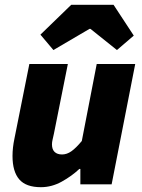

<svg xmlns="http://www.w3.org/2000/svg" viewBox="-20 -766 592 798"><path d="M542 -500 444 0H314V-64H310Q278 -34 236.5 -11Q195 12 150 12Q88 12 60 -20.5Q32 -53 32 -118Q32 -152 40 -190L102 -500H262L204 -210Q201 -196 198.5 -185.5Q196 -175 196 -166Q196 -145 207 -134.5Q218 -124 238 -124Q258 -124 277 -137.5Q296 -151 320 -180L382 -500ZM202 -558 148 -622 276 -746H452L536 -618L466 -558L356 -646H352Z"/></svg>

Font: mr_Source Sans Pro
Style: Italic
Weight: 900
Italic angle: -11°
Designer: Paul D. Hunt
Foundry: Adobe Systems Incorporated
Version: Version 1.076;July 10, 2024;FontCreator 11.5.0.2430 64-bit